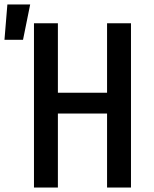

<svg xmlns="http://www.w3.org/2000/svg" viewBox="-69 -839 689 859"><path d="M83 0V-735H190V-424H410V-735H517V0H410V-331H190V0ZM-49 -661 -36 -819H66L34 -661Z"/></svg>

Font: Iosevka Semibold Extended
Style: Regular
Weight: 600
Width: 7
Monospace: yes
Designer: Belleve Invis
Foundry: Belleve Invis
Version: Version 32.5.0; ttfautohint (v1.8.4)